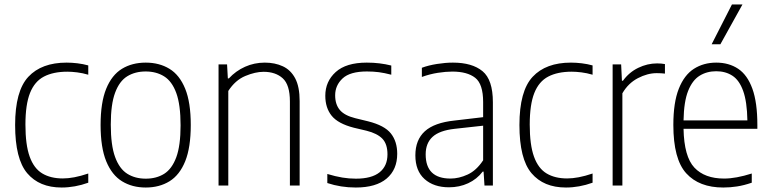

<svg xmlns="http://www.w3.org/2000/svg" viewBox="-20 -828 3440 857"><path d="M255 9Q155.5 9 101.5 -54.8Q47.5 -118.5 47.5 -270Q47.5 -422 106.5 -485.2Q165.5 -548.5 277.5 -548.5Q300.5 -548.5 325.5 -545.5Q350.5 -542.5 374 -536V-494.5Q348.5 -502 324.2 -505Q300 -508 280.5 -508Q218 -508 176.2 -486.2Q134.5 -464.5 114 -413Q93.5 -361.5 93.5 -272Q93.5 -181.5 112.5 -128.8Q131.5 -76 168.8 -53.8Q206 -31.5 260.5 -31.5Q284.5 -31.5 312.2 -36.8Q340 -42 374 -53.5V-12.5Q314 9 255 9Z M630.5 9Q570 9 524.8 -18.8Q479.5 -46.5 454.2 -108Q429 -169.5 429 -270Q429 -370.5 454 -431.8Q479 -493 524.2 -520.8Q569.5 -548.5 630.5 -548.5Q691 -548.5 736.2 -521Q781.5 -493.5 806.5 -432.2Q831.5 -371 831.5 -270Q831.5 -170 806.8 -108.5Q782 -47 736.8 -19Q691.5 9 630.5 9ZM630.5 -30.5Q678 -30.5 712.8 -52.2Q747.5 -74 766.8 -126Q786 -178 786 -268.5Q786 -360.5 766.8 -413Q747.5 -465.5 712.5 -487.2Q677.5 -509 630.5 -509Q583 -509 548 -487.5Q513 -466 493.8 -414.2Q474.5 -362.5 474.5 -272Q474.5 -179.5 493.8 -127Q513 -74.5 548 -52.5Q583 -30.5 630.5 -30.5Z M955.5 0V-540.5H993.5L997 -478H1001.5Q1032.5 -511.5 1073.8 -530Q1115 -548.5 1162 -548.5Q1207 -548.5 1242.2 -532.2Q1277.5 -516 1297.5 -478.5Q1317.5 -441 1317.5 -376.5V0H1274V-375Q1274 -449.5 1242 -478.5Q1210 -507.5 1156.5 -507.5Q1119.5 -507.5 1074.8 -488.8Q1030 -470 999 -422V0Z M1568 9Q1501 9 1441 -11V-51.5Q1477.5 -40.5 1507.8 -35.5Q1538 -30.5 1568.5 -30.5Q1639 -30.5 1674.2 -58.8Q1709.5 -87 1709.5 -139Q1709.5 -185 1686.8 -208.8Q1664 -232.5 1616 -244.5L1559 -258Q1489 -276 1460.5 -311.2Q1432 -346.5 1432 -400.5Q1432 -464.5 1478.5 -506.5Q1525 -548.5 1617 -548.5Q1647.5 -548.5 1674 -545.2Q1700.5 -542 1726.5 -535.5V-494.5Q1696 -502.5 1671 -505.8Q1646 -509 1617.5 -509Q1542.5 -509 1509.2 -478Q1476 -447 1476 -402.5Q1476 -362 1496.8 -337.2Q1517.5 -312.5 1565.5 -300.5L1623 -286.5Q1696.5 -268 1724.8 -232.2Q1753 -196.5 1753 -141.5Q1753 -71 1705.8 -31Q1658.5 9 1568 9Z M1984.5 8Q1916 8 1875 -28.8Q1834 -65.5 1834 -134.5Q1834 -203.5 1876.2 -242Q1918.5 -280.5 2009 -290L2136.5 -305V-372.5Q2136.5 -453 2101 -480.8Q2065.5 -508.5 1999 -508.5Q1970 -508.5 1934.5 -503Q1899 -497.5 1863 -484.5V-525.5Q1892.5 -536.5 1930.5 -542.5Q1968.5 -548.5 2001.5 -548.5Q2087.5 -548.5 2133.8 -510.2Q2180 -472 2180 -371.5V0H2142.5L2138.5 -62H2134.5Q2108.5 -28 2069.5 -10Q2030.5 8 1984.5 8ZM1880 -139Q1880 -31 1991 -31Q2028.5 -31 2067.5 -49Q2106.5 -67 2136.5 -112.5V-267L2009.5 -253Q1941.5 -245.5 1910.8 -217.2Q1880 -189 1880 -139Z M2506 9Q2406.5 9 2352.5 -54.8Q2298.5 -118.5 2298.5 -270Q2298.5 -422 2357.5 -485.2Q2416.5 -548.5 2528.5 -548.5Q2551.5 -548.5 2576.5 -545.5Q2601.5 -542.5 2625 -536V-494.5Q2599.5 -502 2575.2 -505Q2551 -508 2531.5 -508Q2469 -508 2427.2 -486.2Q2385.5 -464.5 2365 -413Q2344.5 -361.5 2344.5 -272Q2344.5 -181.5 2363.5 -128.8Q2382.5 -76 2419.8 -53.8Q2457 -31.5 2511.5 -31.5Q2535.5 -31.5 2563.2 -36.8Q2591 -42 2625 -53.5V-12.5Q2565 9 2506 9Z M2714.5 0V-540.5H2752.5L2756 -467.5H2760.5Q2788 -505.5 2828.8 -525.2Q2869.5 -545 2913 -545Q2932 -545 2948 -542V-499.5Q2938.5 -500.5 2930.2 -501Q2922 -501.5 2911.5 -501.5Q2870 -501.5 2827 -479Q2784 -456.5 2758 -411.5V0Z M3208.5 9Q3100.5 9 3043 -54.5Q2985.5 -118 2985.5 -270.5Q2985.5 -370.5 3009.8 -431.8Q3034 -493 3077.2 -520.8Q3120.5 -548.5 3177 -548.5Q3233.5 -548.5 3274.8 -521Q3316 -493.5 3338.2 -432.2Q3360.5 -371 3360.5 -270V-253H3031Q3033.5 -128.5 3079.5 -79.8Q3125.5 -31 3212 -31Q3264.5 -31 3335.5 -53.5V-12.5Q3300.5 -0.5 3269.8 4.2Q3239 9 3208.5 9ZM3177 -510Q3135 -510 3102.8 -490Q3070.5 -470 3051.5 -422.2Q3032.5 -374.5 3031 -290.5H3316Q3314.5 -374 3297.2 -422Q3280 -470 3249.2 -490Q3218.5 -510 3177 -510ZM3156.5 -630.5 3247 -808H3294L3195.5 -630.5Z"/></svg>

Font: Encode Sans Semi Condensed ExtraLight
Style: Regular
Weight: 200
Width: 4
Designer: Multiple Designers
Foundry: Impallari Type
Version: Version 3.000; ttfautohint (v1.8.3) -l 8 -r 50 -G 200 -x 14 